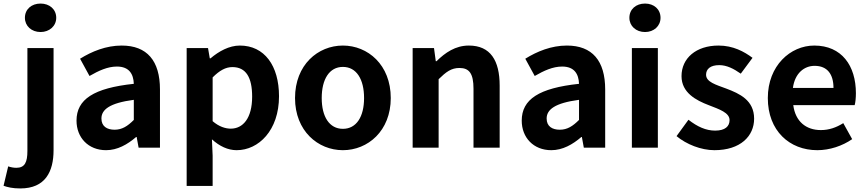

<svg xmlns="http://www.w3.org/2000/svg" viewBox="-74 -830 4872 1079"><path d="M40 229C181 229 227 134 227 14V-560H80V18C80 81 66 113 18 113C2 113 -13 110 -28 105L-54 214C-32 222 -3 229 40 229ZM154 -650C204 -650 242 -684 242 -730C242 -778 204 -810 154 -810C103 -810 66 -778 66 -730C66 -684 103 -650 154 -650Z M522 14C586 14 642 -18 691 -60H694L705 0H825V-327C825 -489 752 -574 610 -574C522 -574 442 -541 376 -500L429 -403C481 -433 531 -456 583 -456C652 -456 676 -414 678 -359C453 -335 356 -272 356 -152C356 -57 422 14 522 14ZM570 -101C527 -101 496 -120 496 -164C496 -214 542 -251 678 -269V-156C643 -121 612 -101 570 -101Z M975 215H1121V45L1117 -47C1160 -8 1207 14 1256 14C1379 14 1494 -97 1494 -289C1494 -461 1412 -574 1274 -574C1214 -574 1156 -542 1109 -502H1105L1095 -560H975ZM1223 -107C1193 -107 1157 -118 1121 -149V-395C1160 -434 1194 -453 1232 -453C1309 -453 1343 -394 1343 -287C1343 -165 1291 -107 1223 -107Z M1853 14C1993 14 2122 -94 2122 -279C2122 -466 1993 -574 1853 -574C1713 -574 1584 -466 1584 -279C1584 -94 1713 14 1853 14ZM1853 -106C1777 -106 1734 -174 1734 -279C1734 -385 1777 -454 1853 -454C1929 -454 1972 -385 1972 -279C1972 -174 1929 -106 1853 -106Z M2245 0H2391V-385C2433 -426 2462 -448 2508 -448C2563 -448 2587 -417 2587 -331V0H2734V-349C2734 -490 2682 -574 2561 -574C2485 -574 2428 -534 2379 -486H2375L2365 -560H2245Z M3024 14C3088 14 3144 -18 3193 -60H3196L3207 0H3327V-327C3327 -489 3254 -574 3112 -574C3024 -574 2944 -541 2878 -500L2931 -403C2983 -433 3033 -456 3085 -456C3154 -456 3178 -414 3180 -359C2955 -335 2858 -272 2858 -152C2858 -57 2924 14 3024 14ZM3072 -101C3029 -101 2998 -120 2998 -164C2998 -214 3044 -251 3180 -269V-156C3145 -121 3114 -101 3072 -101Z M3477 0H3623V-560H3477ZM3551 -650C3601 -650 3638 -684 3638 -730C3638 -778 3601 -810 3551 -810C3500 -810 3463 -778 3463 -730C3463 -684 3500 -650 3551 -650Z M3941 14C4087 14 4164 -65 4164 -163C4164 -267 4082 -304 4008 -332C3949 -354 3894 -369 3894 -410C3894 -442 3918 -464 3968 -464C4010 -464 4049 -444 4089 -416L4155 -505C4108 -540 4046 -574 3964 -574C3838 -574 3756 -503 3756 -402C3756 -309 3838 -266 3909 -239C3968 -216 4026 -197 4026 -155C4026 -120 4001 -96 3945 -96C3893 -96 3845 -118 3795 -157L3728 -65C3783 -19 3866 14 3941 14Z M4519 14C4589 14 4660 -10 4715 -48L4665 -138C4625 -113 4585 -99 4539 -99C4456 -99 4396 -147 4384 -239H4729C4733 -252 4736 -279 4736 -306C4736 -461 4656 -574 4502 -574C4368 -574 4241 -461 4241 -279C4241 -95 4363 14 4519 14ZM4382 -336C4393 -418 4445 -460 4504 -460C4576 -460 4610 -412 4610 -336Z"/></svg>

Font: Noto Sans Japanese Bold
Style: Bold
Weight: 700
Designer: Ryoko NISHIZUKA (kana & ideographs); Paul D. Hunt (Latin, Greek & Cyrillic); Wenlong ZHANG (bopomofo); Sandoll Communica
Foundry: Adobe Systems Incorporated
Version: Version 1.000;PS 1;hotconv 1.0.78;makeotf.lib2.5.61930